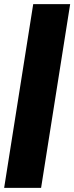

<svg xmlns="http://www.w3.org/2000/svg" viewBox="-26 -725 358 925"><path d="M-6 180 134 -705H312L172 180Z"/></svg>

Font: Mulish ExtraLight Black
Style: Italic
Weight: 900
Italic angle: -9°
Version: Version 3.603